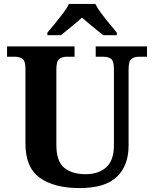

<svg xmlns="http://www.w3.org/2000/svg" viewBox="-20 -951 787 981"><path d="M387 10Q257 10 183.5 -42.5Q110 -95 110 -218V-600Q110 -640 94.5 -650.5Q79 -661 59 -661H16V-714H361V-661H319Q298 -661 283 -650Q268 -639 268 -596V-210Q268 -126 308.5 -93.5Q349 -61 417 -61Q484 -61 523 -96.5Q562 -132 562 -208V-600Q562 -640 547 -650.5Q532 -661 511 -661H469V-714H731V-661H688Q667 -661 652 -650Q637 -639 637 -596V-206Q637 -106 577.5 -48Q518 10 387 10ZM222 -784Q238 -803 259.5 -829Q281 -855 301.5 -882Q322 -909 332 -931H467Q478 -909 498 -882Q518 -855 540 -829Q562 -803 577 -784V-771H508Q494 -782 474 -798Q454 -814 434 -831Q414 -848 399 -861Q377 -841 344.5 -814.5Q312 -788 291 -771H222Z"/></svg>

Font: Noto Serif Vithkuqi
Style: Bold
Weight: 700
Version: Version 1.005